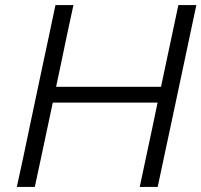

<svg xmlns="http://www.w3.org/2000/svg" viewBox="-20 -733 790 753"><path d="M46 0Q59 -60 71 -115Q82.5 -170.5 96.5 -236.5L146.5 -473Q161 -540.5 173 -597Q184.5 -653 197.5 -713H268Q255 -653.5 243 -597Q231 -540.5 217 -472.5L200 -392.5H611.5L628.5 -473Q642.5 -540.5 655 -597.5Q667 -654.5 679.5 -713H750Q737.5 -654.5 725.5 -597.5Q713 -540.5 699 -472.5L649 -237Q635 -170.5 623 -115.5Q611 -60 598.5 0H528Q540.5 -59.5 552.5 -115Q564.5 -170.5 578.5 -237L598 -330.5H187L167 -236.5Q153 -170.5 141.2 -115Q129.5 -59.5 116.5 0Z"/></svg>

Font: Heraclito Light
Style: Italic
Weight: 300
Italic angle: -12°
Designer: Kostas Bartsokas (font) & Cristiano Sobral (main changes)
Foundry: Kostas Bartsokas (font) & Cristiano Sobral (main changes)
Version: Version 1.00;July 8, 2020;FontCreator 13.0.0.2655 64-bit